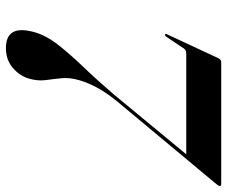

<svg xmlns="http://www.w3.org/2000/svg" viewBox="-78 -662 751 634"><g transform="rotate(90 297.0 -344.5)"><path d="M239 -65Q230 -34 203.2 -11.5Q176.5 11 138.5 11Q59.5 11 85.5 -82.5Q96.5 -122 127.5 -161.5Q158.5 -201 201.5 -245.8Q244.5 -290.5 291 -345L489 -584.5H157.5Q149.5 -584.5 145.8 -582.2Q142 -580 139.5 -576.5L101.5 -519.5Q97.5 -514 93.5 -514.5Q89.5 -515 93 -521.5L171 -689Q176 -700 184 -700H587Q594 -700 593.5 -695.5Q593.5 -692 590.2 -687.8Q587 -683.5 582 -677.5L314.5 -356.5Q287.5 -323.5 271 -294Q254.5 -264.5 245 -233.5Q235 -200 237.8 -172.8Q240.5 -145.5 244 -120Q247.5 -94.5 239 -65Z"/></g></svg>

Font: Fraunces 144pt SemiBold
Style: Italic
Weight: 600
Italic angle: -16°
Version: Version 1.000;[0bf87f6ff]